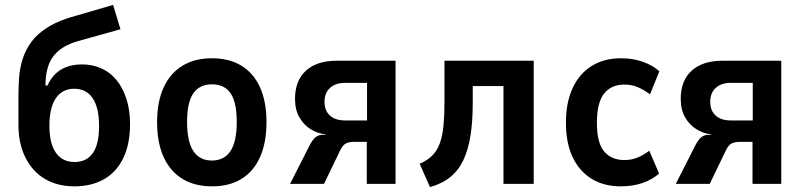

<svg xmlns="http://www.w3.org/2000/svg" viewBox="-20 -748 3273 781"><path d="M283 10Q214 10 163 -20Q112 -50 83.5 -107Q55 -164 55 -239V-355Q55 -391 57.5 -429.5Q60 -468 71.5 -506Q83 -544 107.5 -577.5Q132 -611 176.5 -638.5Q221 -666 289 -684L440 -728L470 -629L298 -581Q228 -561 196.5 -518.5Q165 -476 165 -401V-400H173Q185 -427 204.5 -446.5Q224 -466 251.5 -476Q279 -486 314 -486Q356 -486 392 -470Q428 -454 453.5 -423Q479 -392 494 -346.5Q509 -301 509 -243Q509 -162 481.5 -105Q454 -48 403 -19Q352 10 283 10ZM283 -89Q332 -89 357.5 -125Q383 -161 383 -236Q383 -310 357 -348.5Q331 -387 282 -387Q234 -387 207.5 -349Q181 -311 181 -236Q181 -164 207.5 -126.5Q234 -89 283 -89Z M843 10Q772 10 722 -20.5Q672 -51 645.5 -109.5Q619 -168 619 -251Q619 -334 645.5 -392Q672 -450 722 -480.5Q772 -511 842 -511Q913 -511 962.5 -480.5Q1012 -450 1038 -392Q1064 -334 1064 -251Q1064 -168 1038 -109.5Q1012 -51 962.5 -20.5Q913 10 843 10ZM842 -95Q892 -95 917.5 -133.5Q943 -172 943 -252Q943 -332 918 -368.5Q893 -405 842 -405Q792 -405 766.5 -368.5Q741 -332 741 -252Q741 -172 766.5 -133.5Q792 -95 842 -95Z M1160 0 1235 -148Q1249 -177 1262 -188.5Q1275 -200 1295 -200H1304L1303 -202Q1275 -204 1246 -221Q1217 -238 1198.5 -269.5Q1180 -301 1180 -346Q1180 -420 1224.5 -460.5Q1269 -501 1350 -501H1589V0H1472V-171H1423Q1402 -171 1389 -165.5Q1376 -160 1365 -139L1298 0ZM1384 -258H1473V-411H1384Q1345 -411 1322.5 -390.5Q1300 -370 1300 -334Q1300 -298 1322 -278Q1344 -258 1384 -258Z M1729 13 1687 -82Q1718 -95 1738 -115Q1758 -135 1769 -165Q1780 -195 1784 -237Q1788 -279 1788 -334V-501H2151V0H2028V-398H1903V-331Q1903 -255 1894 -197.5Q1885 -140 1865.5 -98Q1846 -56 1812.5 -28.5Q1779 -1 1729 13Z M2505 10Q2436 10 2386 -21Q2336 -52 2309 -109.5Q2282 -167 2282 -249Q2282 -330 2309 -389Q2336 -448 2386.5 -479.5Q2437 -511 2506 -511Q2555 -511 2595.5 -496.5Q2636 -482 2662 -458L2624 -364Q2601 -382 2575.5 -393Q2550 -404 2520 -404Q2466 -404 2437 -367Q2408 -330 2408 -248Q2408 -167 2437.5 -132Q2467 -97 2520 -97Q2550 -97 2575.5 -108Q2601 -119 2621 -135L2661 -42Q2634 -18 2594.5 -4Q2555 10 2505 10Z M2729 0 2804 -148Q2818 -177 2831 -188.5Q2844 -200 2864 -200H2873L2872 -202Q2844 -204 2815 -221Q2786 -238 2767.5 -269.5Q2749 -301 2749 -346Q2749 -420 2793.5 -460.5Q2838 -501 2919 -501H3158V0H3041V-171H2992Q2971 -171 2958 -165.5Q2945 -160 2934 -139L2867 0ZM2953 -258H3042V-411H2953Q2914 -411 2891.5 -390.5Q2869 -370 2869 -334Q2869 -298 2891 -278Q2913 -258 2953 -258Z"/></svg>

Font: Nunito Sans 7pt Condensed
Style: Bold
Weight: 700
Width: 3
Designer: Vernon Adams
Foundry: Vernon Adams
Version: Version 3.101;gftools[0.9.27]